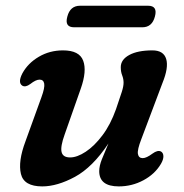

<svg xmlns="http://www.w3.org/2000/svg" viewBox="-20 -654 656 686"><path d="M555.5 -112.5Q563.5 -107.5 563.8 -95.8Q564 -84 555 -68.5Q533.5 -32 492.5 -10Q451.5 12 404.5 12Q334.5 12 334.5 -42.5Q334.5 -61 344 -85Q353.5 -109 367.5 -141.5Q311 -56.5 247.8 -22.2Q184.5 12 131 12Q65.5 12 54.8 -32.5Q44 -77 71 -149L128 -306.5Q140.5 -340.5 138 -355Q135.5 -369.5 121.5 -369.5Q108 -369.5 88.5 -354Q71 -341 59.5 -348Q43 -359 60 -392Q80 -428.5 118.8 -451.2Q157.5 -474 205 -474Q263.5 -474 277.2 -437.2Q291 -400.5 268.5 -337L211 -173.5Q195.5 -130.5 200 -111Q204.5 -91.5 230.5 -91.5Q255.5 -91.5 286.2 -111.8Q317 -132 346 -170.5Q375 -209 394.5 -264Q409 -306 415.2 -325.8Q421.5 -345.5 421.5 -358.5Q421.5 -372 416.5 -384.8Q411.5 -397.5 411.5 -414Q411.5 -441 441.8 -457.5Q472 -474 524.5 -474Q564.5 -474 573.8 -443.2Q583 -412.5 560.5 -357.5L485 -157Q470 -118.5 472.8 -103.8Q475.5 -89 490 -89Q503 -89 524.5 -105Q543.5 -119 555.5 -112.5ZM220.5 -594.5Q230.5 -633.5 266 -633.5H509Q544 -633.5 533.5 -595Q523.5 -556.5 488.5 -556.5H245Q210 -556.5 220.5 -594.5Z"/></svg>

Font: Fraunces 9pt Soft SemiBold
Style: Italic
Weight: 600
Italic angle: -16°
Version: Version 1.000;[b76b70a41]